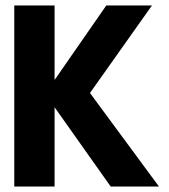

<svg xmlns="http://www.w3.org/2000/svg" viewBox="-20 -680 616 700"><path d="M308 -341 559.5 0H383.5L179 -289V0H32V-660H179V-388.5L367.5 -660H534Z"/></svg>

Font: League Spartan
Style: Bold
Weight: 700
Foundry: The League of Moveable Type
Version: Version 2.002